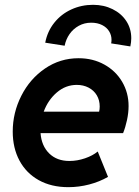

<svg xmlns="http://www.w3.org/2000/svg" viewBox="-20 -774 581 802"><path d="M33.2 -224.6Q33.2 -303.2 69.1 -374Q105 -444.8 168 -487.8Q231 -530.8 308.1 -530.8Q368.2 -530.8 416 -504.2Q463.9 -477.5 490.5 -431.9Q517.1 -386.2 517.1 -331.1Q517.1 -303.2 510.5 -272.5Q503.9 -241.7 494.1 -217.8H149.4Q153.3 -165 185.3 -133.3Q217.3 -101.6 270 -101.6Q302.7 -101.6 335.2 -112.8Q367.7 -124 388.2 -141.1L431.2 -35.2Q395.5 -14.6 352.5 -3.4Q309.6 7.8 265.6 7.8Q194.3 7.8 141.8 -21.5Q89.4 -50.8 61.3 -103.3Q33.2 -155.8 33.2 -224.6ZM394 -307.6Q396.5 -317.4 396.5 -329.1Q396.5 -355.5 384.3 -376Q372.1 -396.5 350.1 -408Q328.1 -419.4 300.8 -419.4Q254.4 -419.4 217.5 -387.9Q180.7 -356.4 162.6 -307.6ZM445.8 -607.9Q445.8 -627 435.8 -643.3Q425.8 -659.7 406.5 -669.4Q387.2 -679.2 360.8 -679.2Q332.5 -679.2 309.1 -666.3Q285.6 -653.3 270.5 -631.6Q255.4 -609.9 250 -583L168.9 -595.7Q178.2 -643.6 207 -679.4Q235.8 -715.3 278.1 -734.6Q320.3 -753.9 368.7 -753.9Q413.6 -753.9 450.2 -735.8Q486.8 -717.8 507.6 -686Q528.3 -654.3 528.3 -614.3Q528.3 -598.6 524.4 -580.1L444.3 -592.8Q445.8 -600.1 445.8 -607.9Z"/></svg>

Font: Reddit Sans Fudge
Style: Bold
Weight: 700
Italic angle: -11.25°
Designer: Stephen Hutchings
Version: Version 1.013